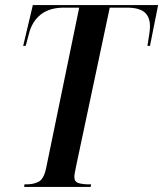

<svg xmlns="http://www.w3.org/2000/svg" viewBox="-20 -734 641 754"><path d="M75 0 76 -10H84Q112 -10 132 -20.5Q152 -31 161 -73L291 -704H231Q174 -704 139.5 -676.5Q105 -649 93 -599L81 -554H71L109 -714H601L569 -554H559Q563 -578 566 -598.5Q569 -619 569 -630Q569 -668 547.5 -686Q526 -704 478 -704H411L279 -82Q276 -67 274 -56.5Q272 -46 272 -39Q272 -20 288.5 -15Q305 -10 331 -10H338L336 0Z"/></svg>

Font: Noto Serif Display ExtraCondensed SemiBold
Style: Italic
Weight: 600
Width: 2
Italic angle: -12°
Designer: Monotype Design Team
Foundry: Monotype Imaging Inc.
Version: Version 2.009